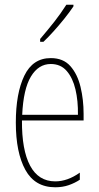

<svg xmlns="http://www.w3.org/2000/svg" viewBox="-20 -783 420 813"><path d="M195 -537Q248 -537 278 -503Q308 -469 321 -415Q334 -361 334 -301V-273H73Q72 -148 107.5 -81.5Q143 -15 214 -15Q266 -15 318 -52V-22Q297 -8 271 1Q245 10 214 10Q128 10 87.5 -63.5Q47 -137 47 -264Q47 -388 83 -462.5Q119 -537 195 -537ZM195 -512Q143 -512 111 -459Q79 -406 74 -297H310Q311 -356 299.5 -404.5Q288 -453 262.5 -482.5Q237 -512 195 -512ZM291 -756Q275 -732 252.5 -704Q230 -676 207 -650.5Q184 -625 164 -606H150V-618Q184 -658 210 -691Q236 -724 261 -763H291Z"/></svg>

Font: Noto Sans Lao ExtraCondensed Thin
Style: Regular
Weight: 100
Width: 2
Designer: Monotype Design Team
Foundry: Monotype Imaging Inc.
Version: Version 2.003; ttfautohint (v1.8.4.7-5d5b)